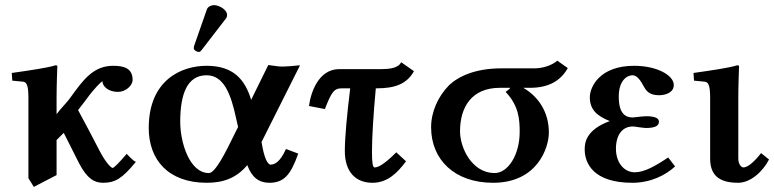

<svg xmlns="http://www.w3.org/2000/svg" viewBox="-20 -702 3024 750"><path d="M201 -321C201 -371 204 -444 204 -444C204 -446 199 -447 197 -447C166 -437 96 -427 26 -417L28 -387L69 -383C83 -382 91 -371 91 -321V-6L112 28L201 -18V-155L229 -183C253 -135 265 -111 289 -64C321 -3 349 12 383 12C429 12 457 -4 511 -70C503 -70 475 -101 475 -101C445 -66 425 -46 420 -46C414 -46 393 -67 370 -111C342 -165 314 -219 285 -272L318 -315C348 -357 373 -380 380 -385C380 -365 403 -343 441 -343C470 -343 498 -367 498 -390C498 -436 463 -445 422 -445C345 -445 305 -390 258 -325C241 -300 219 -281 201 -256Z M787 -445C687 -445 561 -388 561 -202C561 -78 637 12 788 12C853 12 904 -7 946 -57C963 -10 991 12 1032 12C1090 12 1116 -20 1145 -102L1097 -120C1074 -68 1052 -59 1037 -59C1025 -59 1011 -87 1002 -146L1000 -144L1152 -447C1123 -444 1099 -442 1085 -442C1073 -442 1060 -443 1028 -448L961 -312C937 -392 891 -445 787 -445ZM910 -206 897 -180C861 -106 821 -26 796 -26C720 -26 684 -146 684 -226C684 -336 712 -408 787 -408C854 -408 882 -335 902 -241ZM816 -682C805 -682 792 -676 788 -665L738 -522C737 -519 737 -514 737 -513C737 -506 749 -499 757 -499C761 -499 765 -503 768 -507L862 -629C866 -634 867 -639 867 -644C867 -664 836 -682 816 -682Z M1305 -432C1225 -432 1194 -342 1187 -288L1249 -276C1274 -339 1283 -357 1315 -357H1348C1335 -252 1327 -164 1327 -112C1327 -33 1367 12 1435 12C1493 12 1532 -26 1566 -72L1528 -107C1475 -54 1454 -48 1443 -48C1436 -48 1433 -67 1433 -109C1433 -162 1438 -250 1448 -357H1452C1521 -357 1569 -373 1597 -424L1547 -459C1536 -435 1498 -432 1469 -432Z M1734 -369C1690 -324 1664 -264 1664 -205C1664 -78 1756 12 1906 12C2080 12 2124 -126 2124 -184C2124 -264 2084 -324 2024 -359H2050C2122 -359 2169 -385 2198 -436L2157 -465C2134 -445 2097 -435 2068 -435H1938C1837 -435 1771 -404 1734 -369ZM1912 -26C1824 -26 1777 -124 1777 -189C1777 -282 1821 -359 1933 -359H1973C1974 -357 1962 -348 1955 -343C2007 -289 2010 -234 2010 -187C2010 -96 1964 -26 1912 -26Z M2386 -121C2386 -175 2411 -208 2452 -208C2454 -208 2465 -207 2476 -205C2486 -204 2497 -202 2503 -202C2542 -202 2554 -212 2554 -227C2554 -241 2536 -248 2504 -248C2498 -248 2474 -246 2461 -244C2456 -244 2453 -243 2453 -243C2422 -243 2397 -259 2397 -325C2397 -386 2428 -408 2451 -408C2470 -408 2484 -384 2495 -364C2505 -346 2517 -330 2555 -330C2575 -330 2612 -338 2612 -370C2612 -408 2546 -445 2457 -445C2323 -445 2284 -363 2284 -322C2284 -276 2309 -250 2362 -229C2266 -194 2264 -141 2264 -118C2264 -66 2296 12 2450 12C2523 12 2582 -19 2617 -52L2590 -87C2540 -53 2496 -29 2460 -29C2415 -29 2386 -70 2386 -121Z M2754 -321V-83C2754 -22 2784 12 2863 12C2912 12 2960 -32 2984 -79L2953 -104C2928 -72 2902 -48 2884 -48C2875 -48 2864 -61 2864 -83V-321C2864 -371 2867 -444 2867 -444C2867 -446 2862 -447 2860 -447C2829 -437 2759 -427 2689 -417L2691 -387L2732 -383C2746 -382 2754 -371 2754 -321Z"/></svg>

Font: Libertinus Serif Semibold
Style: Regular
Weight: 600
Designer: Philipp H. Poll, Khaled Hosny
Foundry: Caleb Maclennan
Version: Version 7.050;RELEASE